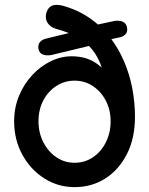

<svg xmlns="http://www.w3.org/2000/svg" viewBox="-20 -760 612 788"><path d="M286 8Q218 8 161.5 -28Q105 -64 71.5 -125.5Q38 -187 38 -262Q38 -318 58 -366.5Q78 -415 112 -451.5Q146 -488 188 -508.5Q230 -529 274 -529Q329 -529 368.5 -504.5Q408 -480 432.5 -439Q457 -398 467 -347L414 -379Q412 -437 398.5 -480Q385 -523 360 -554.5Q335 -586 298 -607Q261 -628 212 -641Q193 -646 180.5 -659.5Q168 -673 168 -691Q168 -709 178.5 -724.5Q189 -740 211 -740Q224 -740 236 -737Q298 -720 347 -686.5Q396 -653 431 -607.5Q466 -562 489 -508.5Q512 -455 523 -397Q534 -339 534 -281Q534 -192 500.5 -127Q467 -62 411.5 -27Q356 8 286 8ZM286 -92Q328 -92 361.5 -114.5Q395 -137 414.5 -176Q434 -215 434 -262Q434 -309 414.5 -346.5Q395 -384 361.5 -406.5Q328 -429 286 -429Q245 -429 211 -407Q177 -385 157.5 -347.5Q138 -310 138 -262Q138 -215 158 -176Q178 -137 211.5 -114.5Q245 -92 286 -92ZM190 -534Q171 -531 156.5 -536Q142 -541 138 -559Q135 -577 144 -587.5Q153 -598 171 -602L286 -630L342 -651L450 -674Q468 -677 482.5 -671.5Q497 -666 501 -649Q505 -631 495.5 -620Q486 -609 468 -606L394 -590L352 -573Z"/></svg>

Font: Quicksand SemiBold
Style: Regular
Weight: 600
Designer: Andrew Paglinawan
Foundry: Andrew Paglinawan
Version: Version 3.004